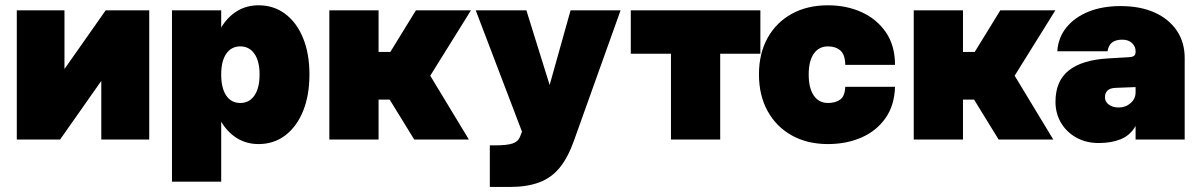

<svg xmlns="http://www.w3.org/2000/svg" viewBox="-20 -540 4648 743"><path d="M229.5 -500V-273L389 -500H557.5V0H372V-227L212.5 0H45V-500Z M645.5 -500H836V-433.5Q860.5 -474.5 897.2 -497Q934 -519.5 980.5 -519.5Q1039.5 -519.5 1083.8 -486.2Q1128 -453 1152.8 -392.8Q1177.5 -332.5 1177.5 -252Q1177.5 -171 1152.8 -110.2Q1128 -49.5 1083.8 -16Q1039.5 17.5 980.5 17.5Q934 17.5 897.2 -5.2Q860.5 -28 836 -69V163H645.5ZM984.5 -252Q984.5 -303.5 964.5 -332Q944.5 -360.5 910 -360.5Q875 -360.5 855.5 -332Q836 -303.5 836 -252Q836 -199 855.5 -170.2Q875 -141.5 910 -141.5Q944.5 -141.5 964.5 -170.2Q984.5 -199 984.5 -252Z M1254.5 -500H1445V-339H1490.5L1589.5 -500H1802.5L1645 -247L1794.5 0H1583L1488 -154.5H1445V0H1254.5Z M1875.5 22.5H1895.5Q1941 22.5 1962.8 15.5Q1984.5 8.5 1992 -10L2000 -30.5L1821 -500H2017L2107 -211L2188 -500H2381.5L2200.5 6Q2177 71.5 2144.8 110.2Q2112.5 149 2065.5 166.2Q2018.5 183.5 1952 183.5H1875.5Z M2922.5 -500V-332H2767V0H2576.5V-332H2421V-500Z M2917 -252Q2917 -332.5 2950.2 -392.8Q2983.5 -453 3043.5 -486.2Q3103.5 -519.5 3184 -519.5Q3256.5 -519.5 3315.2 -492.5Q3374 -465.5 3408.8 -414.2Q3443.5 -363 3443.5 -289H3251Q3250.5 -328.5 3232.2 -344.5Q3214 -360.5 3184 -360.5Q3149 -360.5 3129.2 -332.2Q3109.5 -304 3109.5 -252Q3109.5 -199 3129.2 -170.2Q3149 -141.5 3184 -141.5Q3213.5 -141.5 3231.5 -154.8Q3249.5 -168 3251 -204H3443.5Q3441.5 -132.5 3406.8 -83Q3372 -33.5 3314 -8Q3256 17.5 3184 17.5Q3104 17.5 3044 -16Q2984 -49.5 2950.5 -110.2Q2917 -171 2917 -252Z M3516 -500H3706.5V-339H3752L3851 -500H4064L3906.5 -247L4056 0H3844.5L3749.5 -154.5H3706.5V0H3516Z M4564.5 -315.5V0H4374.5V-52.5Q4354 -16.5 4317.5 -1.5Q4281 13.5 4231.5 13.5Q4183.5 13.5 4145.8 -7.2Q4108 -28 4086.2 -64.2Q4064.5 -100.5 4064.5 -146.5Q4064.5 -226 4115.5 -267Q4166.5 -308 4268.5 -314L4345.5 -318.5Q4362 -319 4368.2 -323.8Q4374.5 -328.5 4374.5 -339.5V-342Q4374.5 -360 4360.8 -373.2Q4347 -386.5 4322.5 -386.5Q4272 -386.5 4266 -341.5H4071.5Q4075 -394.5 4106.8 -433.8Q4138.5 -473 4192.2 -494.8Q4246 -516.5 4316.5 -516.5Q4392 -516.5 4447.5 -491.8Q4503 -467 4533.8 -421.8Q4564.5 -376.5 4564.5 -315.5ZM4256 -163Q4256 -146 4271 -135Q4286 -124 4309 -124Q4336 -124 4355.2 -141Q4374.5 -158 4374.5 -182.5V-203L4297 -200Q4256 -198.5 4256 -163Z"/></svg>

Font: Overused Grotesk Black
Style: Regular
Weight: 900
Version: Version 0.004